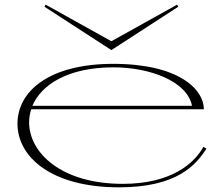

<svg xmlns="http://www.w3.org/2000/svg" viewBox="-20 -789 955 824"><path d="M491 15C740 15 821 -81 866 -151L853 -159C815 -90 718 0 507 0C242 0 105 -134 105 -264C105 -283 108 -302 114 -320H855C855 -405 748 -515 466 -515C192 -515 55 -398 55 -258C55 -115 201 15 491 15ZM171 -760 458 -574 745 -760 740 -769 458 -612 176 -769ZM119 -335C158 -426 272 -500 467 -500C622 -500 783 -441 804 -335Z"/></svg>

Font: Sprat Extended Thin
Style: Regular
Weight: 100
Width: 9
Designer: Ethan Nakache
Foundry: Collletttivo
Version: Version 2.000;Glyphs 3.2 (3217)